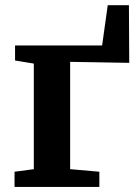

<svg xmlns="http://www.w3.org/2000/svg" viewBox="-20 -734 546 754"><path d="M37.1 0V-59.6L112.8 -69.7V-484.3L39.1 -496.4V-555.4H381L403.1 -713.6H486.3L487.5 -487.2L255.5 -491.1V-69.7L370.2 -59.6V0Z"/></svg>

Font: Merriweather 7pt Light
Style: Regular
Weight: 300
Designer: Eben Sorkin
Foundry: Eben Sorkin
Version: Version 2.200;gftools[0.9.31]